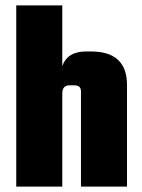

<svg xmlns="http://www.w3.org/2000/svg" viewBox="-20 -689 524 709"><path d="M298 -499H316Q449 -499 449 -375V0H279V-352Q279 -374 254 -374H237Q210 -374 210 -344V0H40V-669H210V-445Q229 -499 298 -499Z"/></svg>

Font: Teko
Style: Bold
Weight: 700
Designer: Manushi Parikh, Jonny Pinhorn
Foundry: Indian Type Foundry
Version: Version 1.106;PS 1.0;hotconv 1.0.78;makeotf.lib2.5.61930; tt